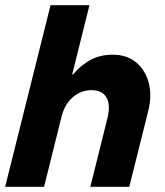

<svg xmlns="http://www.w3.org/2000/svg" viewBox="-24 -720 636 740"><path d="M-4.2 0 170.8 -700H320.8L254.2 -433.3H257.5Q289.2 -470 325.8 -489.6Q362.5 -509.2 410.8 -509.2Q464.2 -509.2 500 -480Q535.8 -450.8 549.2 -401.2Q562.5 -351.7 546.7 -290L474.2 0H324.2L390.8 -267.5Q402.5 -316.7 386.2 -344.6Q370 -372.5 328.3 -372.5Q287.5 -372.5 255.8 -344.6Q224.2 -316.7 212.5 -267.5L145.8 0Z"/></svg>

Font: Funnel Sans ExtraBold
Style: Italic
Weight: 800
Italic angle: -14.036°
Version: Version 1.000; Beta; Release 5; Build 24; ttfautohint (v1.8.